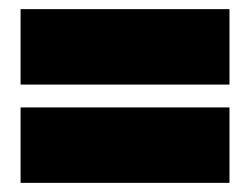

<svg xmlns="http://www.w3.org/2000/svg" viewBox="-20 -556 547 420"><path d="M482 -536V-371H25V-536ZM25 -321H482V-156H25Z"/></svg>

Font: Exile
Style: Regular
Weight: 400
Designer: Bartłomiej Rózga @rozgatype
Version: Version 1.000; ttfautohint (v1.8.4.7-5d5b)